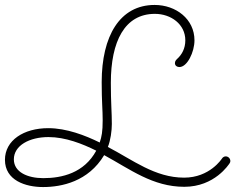

<svg xmlns="http://www.w3.org/2000/svg" viewBox="-49 -740 970 776"><path d="M879 -80C881 -83 882 -86 882 -89C882 -99 874 -108 863 -108C857 -108 851 -104 848 -99C847 -98 799 -22 695 -22C577 -22 487 -94 387 -146C398 -173 403 -212 403 -239C403 -286 399 -325 399 -405C399 -573 455 -684 577 -684C642 -684 700 -642 700 -577C700 -544 686 -519 667 -502C663 -498 658 -493 658 -485C658 -474 667 -469 676 -469C708 -469 737 -530 737 -577C737 -663 662 -720 576 -720C435 -720 362 -594 362 -408C362 -328 366 -297 366 -254C366 -208 362 -188 354 -164C295 -193 220 -222 146 -222C47 -222 -29 -173 -29 -94C-29 -11 54 16 125 16C200 16 308 -6 372 -113C477 -56 568 15 696 15C819 15 876 -76 879 -80ZM340 -131C291 -41 202 -20 126 -20C63 -20 7 -44 7 -96C7 -152 70 -186 147 -186C215 -186 284 -159 340 -131Z"/></svg>

Font: Sacramento
Style: Regular
Weight: 400
Designer: Astigmatic (AOETI)
Foundry: Astigmatic (AOETI)
Version: Version 1.000